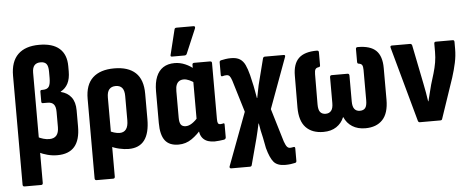

<svg xmlns="http://www.w3.org/2000/svg" viewBox="-56 -866 2946 1203"><g transform="rotate(-5 1417.0 -265.0)"><path d="M54 185Q42 185 42 173V-512Q42 -601 88 -646Q134 -691 222 -691Q306 -691 349 -653Q392 -615 392 -542V-509Q392 -463 376.5 -433Q361 -403 331 -387V-385Q373 -375 396.5 -344.5Q420 -314 420 -261V-160Q420 -75 384 -33.5Q348 8 276 8Q244 8 214 0Q184 -8 160 -20L161 -117Q178 -108 197 -102.5Q216 -97 234 -97Q264 -97 279 -114.5Q294 -132 294 -167V-263Q294 -296 281.5 -310.5Q269 -325 243 -325H213Q204 -325 204 -335V-398Q204 -408 213 -408H220Q248 -408 258.5 -424Q269 -440 269 -479V-518Q269 -553 257.5 -567Q246 -581 221 -581Q195 -581 182 -566Q169 -551 169 -520V173Q169 185 158 185Z M507 185Q495 185 495 173V-327Q495 -416 542 -459.5Q589 -503 677 -503Q765 -503 811 -460Q857 -417 857 -328V-168Q857 -80 824 -36Q791 8 724 8Q697 8 664.5 0.5Q632 -7 608 -20L607 -118Q622 -109 641 -103Q660 -97 677 -97Q703 -97 717 -115.5Q731 -134 731 -172V-325Q731 -359 717.5 -375.5Q704 -392 677 -392Q650 -392 636 -375.5Q622 -359 622 -324V173Q622 185 611 185Z M1038 8Q980 8 953 -27.5Q926 -63 926 -138V-337Q926 -391 941 -428Q956 -465 985 -484Q1014 -503 1057 -503Q1091 -503 1123.5 -489Q1156 -475 1180 -453L1175 -367Q1157 -380 1139 -388Q1121 -396 1105 -396Q1088 -396 1076.5 -388.5Q1065 -381 1059 -366.5Q1053 -352 1053 -327V-160Q1053 -129 1062.5 -116Q1072 -103 1093 -103Q1112 -103 1132.5 -116.5Q1153 -130 1176 -156L1190 -83Q1159 -44 1121.5 -18Q1084 8 1038 8ZM1265 8Q1218 8 1194 -16Q1170 -40 1170 -89V-108L1164 -123V-411L1168 -442V-483Q1168 -494 1180 -494H1279Q1291 -494 1291 -483V-130Q1291 -111 1295 -104Q1299 -97 1310 -97Q1316 -97 1320 -98Q1324 -99 1329 -100Q1336 -102 1336 -92V-12Q1336 -2 1325 2Q1310 4 1294.5 6Q1279 8 1265 8ZM1045 -545Q1033 -545 1037 -557L1075 -712Q1076 -718 1079.5 -720.5Q1083 -723 1089 -723H1195Q1209 -723 1203 -707L1138 -554Q1134 -545 1123 -545Z M1693 193Q1643 193 1620.5 166.5Q1598 140 1581 77L1568 10Q1562 -13 1558 -34.5Q1554 -56 1550 -80H1548Q1543 -56 1538 -34.5Q1533 -13 1527 11L1483 176Q1481 185 1471 185H1353Q1347 185 1344.5 180.5Q1342 176 1345 170L1469 -161L1408 -362Q1401 -383 1394 -391Q1387 -399 1375 -399Q1368 -399 1362 -398Q1356 -397 1349 -395Q1339 -393 1339 -404V-483Q1339 -492 1348 -495Q1361 -498 1377.5 -500.5Q1394 -503 1412 -503Q1447 -503 1467.5 -490Q1488 -477 1500 -451.5Q1512 -426 1522 -387L1538 -317Q1541 -298 1545 -279.5Q1549 -261 1552 -240H1554Q1558 -261 1562 -280.5Q1566 -300 1570 -320L1612 -485Q1615 -494 1625 -494H1742Q1755 -494 1750 -481L1633 -163L1696 46Q1705 71 1713 80Q1721 89 1732 89Q1737 89 1742.5 88Q1748 87 1754 86Q1764 84 1764 95V174Q1764 184 1755 186Q1742 189 1726.5 191Q1711 193 1693 193Z M1949 8Q1878 8 1839 -33Q1800 -74 1800 -159L1801 -358Q1801 -433 1837.5 -468Q1874 -503 1952 -503Q1964 -503 1964 -492V-411Q1964 -400 1956 -399Q1939 -397 1933.5 -387.5Q1928 -378 1928 -357L1927 -167Q1927 -132 1939 -118Q1951 -104 1973 -104Q1995 -104 2007.5 -119Q2020 -134 2020 -167V-329Q2020 -342 2031 -342H2131Q2142 -342 2142 -329V-167Q2142 -134 2154 -119Q2166 -104 2188 -104Q2211 -104 2222 -118Q2233 -132 2233 -167V-357Q2233 -378 2227.5 -387.5Q2222 -397 2205 -399Q2197 -400 2197 -411V-492Q2197 -503 2209 -503Q2288 -503 2324 -468Q2360 -433 2360 -358V-159Q2360 -74 2321.5 -33Q2283 8 2213 8Q2165 8 2131 -13.5Q2097 -35 2081 -73H2079Q2064 -36 2031 -14Q1998 8 1949 8Z M2556 0Q2547 0 2544 -10L2414 -481Q2411 -494 2423 -494H2537Q2547 -494 2550 -484L2599 -240Q2605 -211 2610 -182.5Q2615 -154 2619 -126H2621Q2627 -153 2634 -178Q2641 -203 2647 -229L2668 -298Q2678 -332 2683.5 -364Q2689 -396 2689 -431V-483Q2689 -494 2700 -494H2806Q2816 -494 2816 -482V-438Q2816 -395 2806.5 -351Q2797 -307 2782 -260L2697 -9Q2695 0 2685 0Z"/></g></svg>

Font: Sofia Sans Condensed ExtraBold
Style: Regular
Weight: 800
Designer: Botio Nikoltchev, Ani Petrova
Foundry: lettersoup
Version: Version 4.101